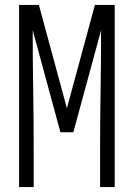

<svg xmlns="http://www.w3.org/2000/svg" viewBox="-20 -755 540 775"><path d="M57 0V-735H137L250 -318L363 -735H443V0H384V-147Q384 -269 386 -390.5Q388 -512 388 -633L276 -221H224L112 -633Q112 -512 114 -390.5Q116 -269 116 -147V0Z"/></svg>

Font: Iosevka Light
Style: Regular
Weight: 300
Monospace: yes
Designer: Belleve Invis
Foundry: Belleve Invis
Version: Version 32.5.0; ttfautohint (v1.8.4)